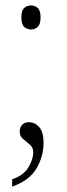

<svg xmlns="http://www.w3.org/2000/svg" viewBox="-20 -536 248 710"><path d="M95 -427Q80 -427 69.5 -436.5Q59 -446 59 -472Q59 -497 69.5 -506.5Q80 -516 95 -516Q109 -516 119.5 -506.5Q130 -497 130 -472Q130 -446 119.5 -436.5Q109 -427 95 -427ZM25 127Q67 113 85 83Q103 53 103 27Q103 10 90.5 -1Q78 -12 65.5 -22Q53 -32 53 -49Q53 -65 62 -74.5Q71 -84 87 -84Q109 -84 125 -66Q141 -48 141 -8Q141 43 114.5 87.5Q88 132 25 154Z"/></svg>

Font: Noto Serif SemiCondensed ExtraLight
Style: Regular
Weight: 200
Width: 4
Designer: Monotype Design Team
Foundry: Monotype Imaging Inc.
Version: Version 2.014